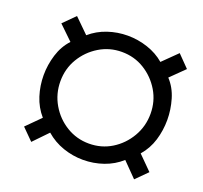

<svg xmlns="http://www.w3.org/2000/svg" viewBox="-95 -710 763 721"><g transform="rotate(20 287.0 -349.0)"><path d="M97 -97 52 -142 107 -197Q80 -228 67.5 -267.5Q55 -307 55 -349Q55 -390 67.5 -430.5Q80 -471 107 -500L51 -554L97 -600L154 -544Q184 -570 222.5 -583Q261 -596 302 -596Q343 -596 382 -583Q421 -570 450 -545L507 -601L553 -554L498 -500Q525 -471 537 -430.5Q549 -390 549 -349Q549 -307 537 -267.5Q525 -228 498 -197L553 -142L508 -97L452 -154Q422 -127 383 -113.5Q344 -100 302 -100Q261 -100 222 -113.5Q183 -127 152 -154ZM302 -165Q352 -165 392.5 -190Q433 -215 457.5 -257Q482 -299 482 -349Q482 -399 457.5 -440Q433 -481 392.5 -506Q352 -531 302 -531Q253 -531 212 -506Q171 -481 146.5 -440Q122 -399 122 -349Q122 -299 146.5 -257Q171 -215 212 -190Q253 -165 302 -165Z"/></g></svg>

Font: Archivo SemiCondensed
Style: Italic
Weight: 400
Width: 4
Italic angle: -10°
Designer: Hector Gatti
Foundry: Omnibus-Type
Version: Version 2.001